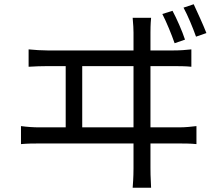

<svg xmlns="http://www.w3.org/2000/svg" viewBox="-20 -848 1040 906"><path d="M954 -692C938 -733 912 -789 894 -828L846 -812C866 -775 889 -720 905 -675ZM853 -661C840 -701 813 -762 794 -797L746 -782C766 -743 789 -687 804 -644ZM690 -247V-536H799C819 -536 856 -536 883 -533V-615C856 -612 830 -610 799 -610H690V-694C690 -706 690 -732 693 -764H606C609 -731 610 -709 610 -694V-610H204C176 -610 146 -612 115 -615V-533C146 -535 176 -536 204 -536H290V-247H167C138 -247 109 -249 79 -253V-168C111 -171 140 -171 167 -171H610V-55C610 -44 610 -11 606 38H693C690 -11 690 -46 690 -57V-171H824C844 -171 880 -171 907 -168V-253C882 -250 855 -247 824 -247ZM368 -247V-536H610V-247Z"/></svg>

Font: Spoqa Han Sans Neo Regular
Style: Regular
Weight: 400
Designer: [Spoqa Han Sans Neo] Dong-huui Kim  Younghwa Kang  Yujin Lee  [Noto Sans] Ryoko NISHIZUKA  (kana & ideographs); Paul D. 
Foundry: Spoqa (http://www.spoqa-han-sans.com)
Version: Version 1.000